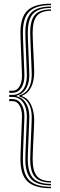

<svg xmlns="http://www.w3.org/2000/svg" viewBox="-20 -820 327 1042"><path d="M256.8 186Q182.2 186 149.9 153.1Q117.5 120.2 117.5 44.5Q117.5 31.8 118.4 6.9Q119.2 -18 120.5 -48.1Q121.8 -78.2 122.9 -107.4Q124 -136.5 124.9 -158.1Q125.8 -179.8 125.8 -187.2Q125.8 -234.8 105 -263.9Q84.2 -293 49.5 -293.8H30V-305H49.5Q83.8 -305.5 104.8 -333.5Q125.8 -361.5 125.8 -411.5Q125.8 -418.8 124.9 -440.4Q124 -462 122.9 -491.1Q121.8 -520.2 120.5 -550.4Q119.2 -580.5 118.4 -605.4Q117.5 -630.2 117.5 -643Q117.5 -718.8 149.9 -751.6Q182.2 -784.5 256.8 -784.5V-777Q189.2 -777 160 -745.9Q130.8 -714.8 130.8 -643Q130.8 -630.2 131.6 -605.8Q132.5 -581.2 133.8 -551.2Q135 -521.2 136.2 -492.5Q137.5 -463.8 138.2 -442.1Q139 -420.5 139 -413Q139 -383 130.9 -359.6Q122.8 -336.2 107.4 -321.4Q92 -306.5 70.8 -301.2V-297.2Q92 -292.2 107.4 -277.2Q122.8 -262.2 130.9 -239Q139 -215.8 139 -185.8Q139 -178.2 138.2 -156.5Q137.5 -134.8 136.2 -106Q135 -77.2 133.8 -47.4Q132.5 -17.5 131.6 7.1Q130.8 31.8 130.8 44.5Q130.8 116 160 147.1Q189.2 178.2 256.8 178.2ZM256.8 201.5Q168 201.5 129.5 165Q91 128.5 91 44.5Q91 31.8 91.9 6.4Q92.8 -19 94 -49.6Q95.2 -80.2 96.4 -109.6Q97.5 -139 98.4 -161Q99.2 -183 99.2 -190Q99.2 -225.8 85.5 -248.2Q71.8 -270.8 49.5 -271H30V-282.2H49.5Q78.8 -281 95.6 -255.4Q112.5 -229.8 112.5 -188.5Q112.5 -181.2 111.6 -159.5Q110.8 -137.8 109.6 -108.5Q108.5 -79.2 107.2 -48.9Q106 -18.5 105.1 6.6Q104.2 31.8 104.2 44.5Q104.2 124.2 139.6 159Q175 193.8 256.8 193.8ZM256.8 170.5Q196.5 170.5 170.2 141.2Q144 112 144 44.5Q144 32 144.9 7.5Q145.8 -17 147 -46.6Q148.2 -76.2 149.5 -105Q150.8 -133.8 151.5 -155.2Q152.2 -176.8 152.2 -184.2Q152.2 -228.8 135.6 -257.6Q119 -286.5 84.2 -296.8V-301.8Q119 -312 135.6 -340.9Q152.2 -369.8 152.2 -414.2Q152.2 -422 151.5 -443.5Q150.8 -465 149.5 -493.6Q148.2 -522.2 147 -551.9Q145.8 -581.5 144.9 -606Q144 -630.5 144 -643Q144 -710.8 170.2 -739.9Q196.5 -769 256.8 -769V-761.5Q203.2 -761.5 180.2 -734Q157.2 -706.5 157.2 -643Q157.2 -630.5 158.1 -607.5Q159 -584.5 160.2 -557.1Q161.5 -529.8 162.8 -503.2Q164 -476.8 164.8 -456.6Q165.5 -436.5 165.5 -428.8Q165.5 -379.8 148.8 -346.4Q132 -313 100.2 -301.2V-297.2Q131.5 -287.8 148.5 -251.4Q165.5 -215 165.5 -169.8Q165.5 -162 164.8 -142Q164 -122 162.8 -95.4Q161.5 -68.8 160.2 -41.4Q159 -14 158.1 9Q157.2 32 157.2 44.5Q157.2 108 180.2 135.5Q203.2 163 256.8 163ZM30 -316.2V-327.5H49.5Q71.8 -328 85.5 -350.5Q99.2 -373 99.2 -408.5Q99.2 -415.5 98.4 -437.5Q97.5 -459.5 96.4 -489Q95.2 -518.5 94 -549Q92.8 -579.5 91.9 -604.9Q91 -630.2 91 -643Q91 -727 129.5 -763.5Q168 -800 256.8 -800V-792.2Q175 -792.2 139.6 -757.6Q104.2 -723 104.2 -643Q104.2 -630.2 105.1 -605.2Q106 -580.2 107.2 -549.9Q108.5 -519.5 109.6 -490.1Q110.8 -460.8 111.6 -439Q112.5 -417.2 112.5 -410Q112.5 -368.8 95.6 -343.1Q78.8 -317.5 49.5 -316.2Z"/></svg>

Font: Big Shoulders Inline Display Thin
Style: Regular
Weight: 400
Version: Version 2.002